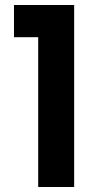

<svg xmlns="http://www.w3.org/2000/svg" viewBox="-20 -749 402 769"><path d="M133 -600V0H277V-729H36V-600Z"/></svg>

Font: Poppins SemiBold
Style: Regular
Weight: 600
Designer: Ninad Kale (Devanagari), Jonny Pinhorn (Latin)
Foundry: Indian Type Foundry
Version: 4.004